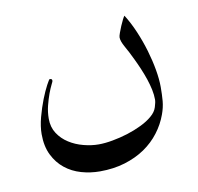

<svg xmlns="http://www.w3.org/2000/svg" viewBox="-53 -298 509 493"><g transform="rotate(-10 201.0 -51.5)"><path d="M361.3 -46.4Q361.3 -26.9 359.9 -10.3Q358.4 6.3 352.1 23.4Q343.3 47.9 327.1 69.1Q311 90.3 288.1 106Q265.1 121.6 235.6 130.6Q206.1 139.6 170.4 139.6Q145.5 139.6 121.8 132.8Q98.1 126 79.8 111.3Q61.5 96.7 50.3 74Q39.1 51.3 39.1 19.5Q39.1 -0.5 45.4 -24.2Q51.8 -47.9 59.8 -68.4Q67.9 -88.9 75.2 -102.5Q82.5 -116.2 84 -116.2Q86.4 -116.2 88.4 -115.2Q90.3 -114.3 90.3 -110.4Q90.3 -109.4 86.2 -101.1Q82 -92.8 77.1 -79.6Q72.3 -66.4 68.1 -50Q64 -33.7 64 -16.1Q64 5.9 74.7 22.2Q85.4 38.6 102.3 49.3Q119.1 60.1 139.6 65.4Q160.2 70.8 179.2 70.8Q195.8 70.8 215.8 67.1Q235.8 63.5 255.4 57.4Q274.9 51.3 292.5 42.7Q310.1 34.2 321.8 23.9Q333.5 14.2 337.4 1.7Q341.3 -10.7 341.3 -17.6Q341.3 -29.8 338.4 -43.7Q335.4 -57.6 330.6 -72Q325.7 -86.4 319.6 -100.8Q313.5 -115.2 307.1 -128.4Q297.4 -148.9 288.3 -164.8Q279.3 -180.7 279.3 -190.4Q279.3 -193.8 282.2 -201.9Q285.2 -210 288.8 -218.8Q292.5 -227.5 296.1 -234.6Q299.8 -241.7 301.3 -243.2Q314.9 -221.7 325.9 -195.8Q336.9 -169.9 344.7 -143.6Q352.5 -117.2 356.9 -92Q361.3 -66.9 361.3 -46.4Z"/></g></svg>

Font: Scheherazade
Style: Regular
Weight: 400
Designer: SIL International
Foundry: SIL International
Version: Version 2.100 (build 932/914)